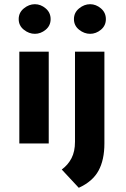

<svg xmlns="http://www.w3.org/2000/svg" viewBox="-20 -683 600 914"><path d="M72 -437H212V0H72ZM69 -592Q69 -623 93.5 -643Q118 -663 146 -663Q174 -663 197.5 -643Q221 -623 221 -592Q221 -561 197.5 -541.5Q174 -522 146 -522Q118 -522 93.5 -541.5Q69 -561 69 -592ZM355 211 274 124Q304 102 320.5 70Q337 38 337 -8V-437H477V0Q477 78 449 129.5Q421 181 355 211ZM332 -592Q332 -623 356.5 -643Q381 -663 409 -663Q437 -663 460.5 -643Q484 -623 484 -592Q484 -561 460.5 -541.5Q437 -522 409 -522Q381 -522 356.5 -541.5Q332 -561 332 -592Z"/></svg>

Font: Reem Kufi Fun
Style: Regular
Weight: 400
Designer: Khaled Hosny
Version: Version 1.005